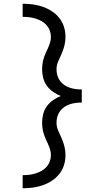

<svg xmlns="http://www.w3.org/2000/svg" viewBox="-20 -853 540 1026"><path d="M101 153V83Q119 83 136 81Q153 79 169.5 74Q186 69 201.5 60.5Q217 52 228.5 39Q240 26 246 9.5Q252 -7 252 -24Q252 -40 247.5 -54.5Q243 -69 237 -82.5Q231 -96 224.5 -110Q218 -124 213.5 -138.5Q209 -153 207 -168Q205 -183 205 -198Q205 -221 211 -244Q217 -267 231 -286Q245 -305 264.5 -318.5Q284 -332 305 -340Q284 -348 264.5 -361.5Q245 -375 231 -394Q217 -413 211 -436Q205 -459 205 -482Q205 -497 207 -512Q209 -527 213.5 -541.5Q218 -556 224.5 -570Q231 -584 237 -597.5Q243 -611 247.5 -625.5Q252 -640 252 -656Q252 -673 246 -689.5Q240 -706 228.5 -719Q217 -732 201.5 -740.5Q186 -749 169.5 -754Q153 -759 136 -761Q119 -763 101 -763V-833Q128 -833 155 -829.5Q182 -826 208 -817Q234 -808 257 -793Q280 -778 297 -756.5Q314 -735 322 -709Q330 -683 330 -656Q330 -633 324.5 -610.5Q319 -588 310 -567.5Q301 -547 291.5 -526Q282 -505 282 -482Q282 -466 286.5 -450Q291 -434 300.5 -421Q310 -408 324 -398.5Q338 -389 353.5 -384Q369 -379 385 -377Q401 -375 417 -375V-305Q401 -305 385 -303Q369 -301 353.5 -296Q338 -291 324 -281.5Q310 -272 300.5 -259Q291 -246 286.5 -230Q282 -214 282 -198Q282 -175 291.5 -154Q301 -133 310 -112.5Q319 -92 324.5 -69.5Q330 -47 330 -24Q330 3 322 29Q314 55 297 76.5Q280 98 257 113Q234 128 208 137Q182 146 155 149.5Q128 153 101 153Z"/></svg>

Font: Iosevka Curly
Style: Regular
Weight: 400
Monospace: yes
Designer: Belleve Invis
Foundry: Belleve Invis
Version: Version 22.1.2; ttfautohint (v1.8.4)